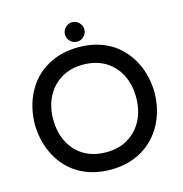

<svg xmlns="http://www.w3.org/2000/svg" viewBox="-123 -960 1039 1092"><g transform="rotate(-15 396.5 -414.5)"><path d="M611.3 -473.6Q581.1 -532.7 525.9 -565.9Q470.2 -598.6 396.5 -598.6Q319.8 -598.6 266.1 -564.9Q211.9 -531.7 182.1 -473.9Q152.3 -416 152.3 -340.8Q152.3 -266.6 181.6 -208Q211.9 -147.9 266.6 -115.7Q321.8 -83 397.5 -83Q473.1 -83 526.9 -116.7Q581.1 -149.9 610.8 -207.5Q640.6 -265.6 640.6 -340.3Q640.6 -415 611.3 -473.6ZM581.5 -655.3Q616.7 -634.8 645.5 -605.5Q679.7 -571.3 703.6 -526.4Q747.1 -444.8 749 -340.8Q747.1 -236.8 704.1 -156.2Q659.7 -72.8 580.1 -26.6Q500.5 19.5 396 19.5Q291.5 19.5 211.4 -26.4Q176.3 -46.9 147 -76.2Q113.3 -110.4 90.6 -152.8Q67.9 -195.3 56.4 -241.9Q44.9 -288.6 43.9 -340.8Q45.9 -445.8 88.9 -526.4Q131.8 -608.9 212.2 -655Q292.5 -701.2 397 -701.2Q501.5 -701.2 581.5 -655.3ZM398.9 -847.7Q422.9 -847.7 439.5 -830.3Q456.1 -813 456.1 -790Q456.1 -767.1 439.2 -750.2Q422.4 -733.4 398.9 -733.4Q375.5 -733.4 358.6 -750.2Q341.8 -767.1 341.8 -790.3Q341.8 -813.5 358.9 -830.6Q376 -847.7 398.9 -847.7Z"/></g></svg>

Font: YuPearl-SemiBold
Style: SemiBold
Weight: 600
Designer: Max Yao
Foundry: Max-Everyday
Version: Version 1.011; ttfautohint (v1.8.3)